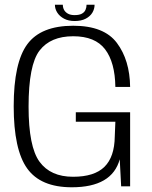

<svg xmlns="http://www.w3.org/2000/svg" viewBox="-20 -789 642 813"><path d="M284 4Q454.5 4 487 -114.5L493 0H531V-313.5H301V-273.5H468.5L466 -211.5Q465 -124.5 422.2 -82.5Q379.5 -40.5 289.5 -40.5Q194 -40.5 147.5 -104Q101 -167.5 101 -337.5Q101 -514.5 147.5 -575Q194 -635.5 290 -635.5Q383 -635.5 425 -580.2Q467 -525 468.5 -421H531Q529.5 -534.5 475 -607.2Q420.5 -680 290 -680Q153.5 -680 95.8 -602Q38 -524 38 -339Q38 -155.5 95 -75.8Q152 4 284 4ZM296 -700Q324 -700 342.8 -709.8Q361.5 -719.5 371 -735.2Q380.5 -751 380.5 -769H346.5Q346.5 -757.5 342 -747.2Q337.5 -737 326.5 -731Q315.5 -725 296 -725Q278.5 -725 267.5 -731.2Q256.5 -737.5 251.2 -747.2Q246 -757 246 -769H212.5Q212.5 -751 222.8 -735.2Q233 -719.5 251.5 -709.8Q270 -700 296 -700Z"/></svg>

Font: Anybody Light
Style: Regular
Weight: 300
Designer: Tyler Finck
Foundry: Etcetera Type Company
Version: Version 1.111; ttfautohint (v1.8.4)